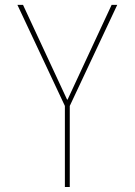

<svg xmlns="http://www.w3.org/2000/svg" viewBox="-20 -750 540 770"><path d="M251 -350.6 427.7 -730.5H450.2L259.8 -325.2V0H240.2V-325.2L49.8 -730.5H72.3L249 -350.6Z"/></svg>

Font: Mgen+ 1mn thin
Style: Regular
Weight: 100
Designer: [Source Han Sans]
Ryoko NISHIZUKA  (kana & ideographs); Paul D. Hunt (Latin, Greek & Cyrillic); Wenlong ZHANG  (bopomofo
Version: Version 1.059.20150602